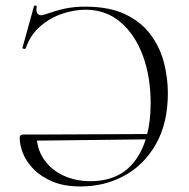

<svg xmlns="http://www.w3.org/2000/svg" viewBox="-20 -660 680 692"><path d="M271 12Q211 12 169.5 -5.5Q128 -23 101.5 -50Q75 -77 63 -107Q51 -137 51 -163Q51 -175 63 -175H112Q112 -125 137.5 -87Q163 -49 207 -28Q251 -7 306 -7Q413 -7 468 -82.5Q523 -158 523 -288Q523 -383 495 -459Q467 -535 414.5 -580Q362 -625 288 -625Q248 -625 204.5 -610.5Q161 -596 125.5 -565.5Q90 -535 73 -487Q72 -483 66 -484Q60 -485 61 -488L102 -636Q103 -641 108 -640Q113 -639 112 -635Q109 -617 116.5 -609.5Q124 -602 139 -607Q182 -622 214 -629Q246 -636 287 -636Q374 -636 431.5 -608.5Q489 -581 523 -535Q557 -489 571 -434Q585 -379 585 -324Q585 -217 542.5 -141.5Q500 -66 428.5 -27Q357 12 271 12ZM526 -177 527 -158 101 -153V-175Z"/></svg>

Font: Cormorant Light
Style: Regular
Weight: 300
Designer: Christian Thalmann (Catharsis Fonts)
Foundry: Catharsis Fonts
Version: Version 4.000